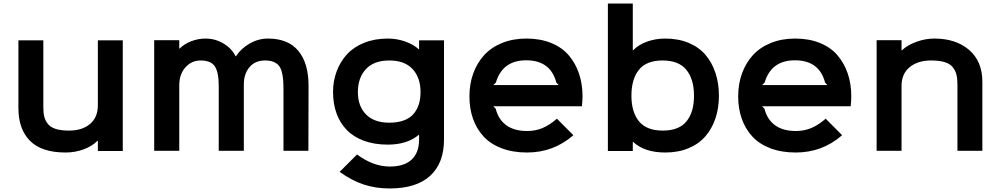

<svg xmlns="http://www.w3.org/2000/svg" viewBox="-20 -860 5707 1095"><path d="M680.2 -629.9V1H538.1V-57.1H536.1Q504.4 -25.4 455.8 -7.8Q407.2 9.8 354 9.8Q217.3 9.8 151.1 -56.9Q85 -123.5 85 -243.2V-629.9H227.1V-248Q227.1 -215.8 232.7 -193.8Q238.3 -171.9 253.4 -152.8Q268.6 -133.8 298.6 -124.5Q328.6 -115.2 374 -115.2Q448.2 -115.2 493.2 -152.8Q538.1 -190.4 538.1 -259.8V-629.9Z M1739.7 -370.1 1738.8 0H1596.7V-348.1Q1596.7 -383.8 1594.5 -408Q1592.3 -432.1 1585.9 -454.1Q1579.6 -476.1 1567.9 -488.5Q1556.2 -501 1537.4 -508.1Q1518.6 -515.1 1491.7 -515.1Q1433.6 -515.1 1401.6 -475.6Q1369.6 -436 1370.6 -375V0H1227.5V-370.1Q1227.5 -446.3 1205.8 -480.7Q1184.1 -515.1 1123.5 -515.1Q1072.3 -515.1 1037.4 -475.8Q1002.4 -436.5 1002.4 -374V0H859.4V-630.9H1002.4V-583H1004.4Q1031.2 -609.9 1071 -625Q1110.8 -640.1 1151.4 -640.1Q1208 -640.1 1254.9 -611.8Q1301.8 -583.5 1323.7 -539.1H1325.7Q1354 -583 1403.6 -611.6Q1453.1 -640.1 1508.3 -640.1Q1623 -640.1 1681.4 -570.1Q1739.7 -500 1739.7 -370.1Z M2378.4 -335Q2378.4 -417 2333 -466.1Q2287.6 -515.1 2200.2 -515.1Q2112.3 -515.1 2066.7 -465.6Q2021 -416 2021 -335Q2021 -254.4 2067.6 -207.3Q2114.3 -160.2 2200.2 -160.2Q2247.6 -160.2 2282.7 -173.1Q2317.9 -186 2338.4 -210.2Q2358.9 -234.4 2368.7 -265.4Q2378.4 -296.4 2378.4 -335ZM2370.1 -629.9H2512.2V-64Q2512.2 69.8 2433.6 142.3Q2355 214.8 2202.1 214.8Q2123.5 214.8 2055.2 192.6Q1986.8 170.4 1917 120.1L2016.1 21Q2109.4 89.8 2202.1 89.8Q2286.1 89.8 2328.1 49.8Q2370.1 9.8 2370.1 -64V-90.8H2368.2Q2301.8 -35.2 2191.4 -35.2Q2115.2 -35.2 2055.7 -57.1Q1996.1 -79.1 1957.5 -118.9Q1918.9 -158.7 1899.2 -213.4Q1879.4 -268.1 1879.4 -335Q1879.4 -397.5 1899.7 -452.4Q1919.9 -507.3 1958 -549.3Q1996.1 -591.3 2056.4 -615.7Q2116.7 -640.1 2191.4 -640.1Q2243.2 -640.1 2290.5 -623.5Q2337.9 -606.9 2368.2 -579.1H2370.1Z M2793.9 -375H3166L3152.8 -389.2Q3119.6 -516.1 2981 -516.1Q2845.7 -516.1 2808.1 -389.2ZM3302.2 -310.1Q3302.2 -289.1 3298.8 -253.9H2793L2807.1 -240.2Q2822.3 -178.7 2867.4 -145.8Q2912.6 -112.8 2986.8 -112.8Q3033.2 -112.8 3073.7 -129.6Q3114.3 -146.5 3156.2 -183.1L3250 -88.9Q3137.2 9.8 2985.8 9.8Q2903.8 9.8 2840.1 -14.6Q2776.4 -39.1 2736.8 -82.8Q2697.3 -126.5 2677.2 -183.8Q2657.2 -241.2 2657.2 -310.1Q2657.2 -381.3 2679.2 -441.7Q2701.2 -502 2741.7 -546.1Q2782.2 -590.3 2844 -615.2Q2905.8 -640.1 2981.9 -640.1Q3061 -640.1 3123 -615Q3185.1 -589.8 3223.6 -544.7Q3262.2 -499.5 3282.2 -440.2Q3302.2 -380.9 3302.2 -310.1Z M3938 -314Q3938 -408.2 3894.5 -461.7Q3851.1 -515.1 3758.8 -515.1Q3666.5 -515.1 3623.8 -461.9Q3581.1 -408.7 3581.1 -314Q3581.1 -220.7 3624.3 -168Q3667.5 -115.2 3759.8 -115.2Q3852.1 -115.2 3895 -167.7Q3938 -220.2 3938 -314ZM4080.1 -314Q4080.1 -243.7 4060.3 -184.8Q4040.5 -126 4002.9 -82.5Q3965.3 -39.1 3906.7 -14.6Q3848.1 9.8 3773.9 9.8Q3655.8 9.8 3590.8 -50.8H3588.9V1H3446.8V-839.8H3588.9V-573.2H3590.8Q3620.6 -604.5 3669.4 -622.3Q3718.3 -640.1 3773.9 -640.1Q3848.6 -640.1 3907.5 -615.5Q3966.3 -590.8 4003.7 -546.9Q4041 -502.9 4060.5 -443.8Q4080.1 -384.8 4080.1 -314Z M4326.7 -375H4698.7L4685.5 -389.2Q4652.3 -516.1 4513.7 -516.1Q4378.4 -516.1 4340.8 -389.2ZM4835 -310.1Q4835 -289.1 4831.5 -253.9H4325.7L4339.8 -240.2Q4355 -178.7 4400.1 -145.8Q4445.3 -112.8 4519.5 -112.8Q4565.9 -112.8 4606.4 -129.6Q4647 -146.5 4689 -183.1L4782.7 -88.9Q4669.9 9.8 4518.6 9.8Q4436.5 9.8 4372.8 -14.6Q4309.1 -39.1 4269.5 -82.8Q4230 -126.5 4210 -183.8Q4189.9 -241.2 4189.9 -310.1Q4189.9 -381.3 4211.9 -441.7Q4233.9 -502 4274.4 -546.1Q4314.9 -590.3 4376.7 -615.2Q4438.5 -640.1 4514.6 -640.1Q4593.8 -640.1 4655.8 -615Q4717.8 -589.8 4756.3 -544.7Q4794.9 -499.5 4814.9 -440.2Q4835 -380.9 4835 -310.1Z M5582.5 -394V0H5440.4V-377.9Q5440.4 -411.6 5434.6 -434.8Q5428.7 -458 5413.1 -477.3Q5397.5 -496.6 5366.9 -505.9Q5336.4 -515.1 5289.6 -515.1Q5214.8 -515.1 5168.2 -477.1Q5121.6 -439 5121.6 -370.1V0H4979.5V-630.9H5121.6V-573.2H5123.5Q5156.2 -603.5 5207 -621.8Q5257.8 -640.1 5308.6 -640.1Q5432.1 -640.1 5507.3 -575Q5582.5 -509.8 5582.5 -394Z"/></svg>

Font: Sinkin Sans 600 SemiBold
Style: Regular
Weight: 600
Designer: Keith Bates
Foundry: K-Type
Version: Sinkin Sans (version 1.0)  by Keith Bates   •   © 2014   www